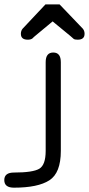

<svg xmlns="http://www.w3.org/2000/svg" viewBox="-139 -701 413 892"><path d="M-34.2 -567.4 72.3 -680.7H137.7L246.1 -567.4Q253.9 -557.6 253.9 -543.9Q253.9 -516.6 221.7 -516.6Q208 -516.6 203.1 -520.5Q193.4 -528.3 187.5 -534.2L105.5 -601.6L24.4 -534.2Q22.5 -533.2 18.6 -529.3Q14.6 -524.4 11.7 -522.5Q3.9 -516.6 -9.8 -516.6Q-42 -516.6 -42 -543.9Q-42 -557.6 -34.2 -567.4ZM143.6 0Q143.6 102.5 90.3 136.7Q37.1 170.9 -74.2 170.9Q-119.1 170.9 -119.1 135.7Q-119.1 100.6 -74.2 100.6Q13.7 100.6 43.5 83Q73.2 65.4 73.2 0V-412.1Q73.2 -457 108.4 -457Q143.6 -457 143.6 -412.1Z"/></svg>

Font: Jura
Style: DemiBold
Weight: 600
Version: Version 2.5